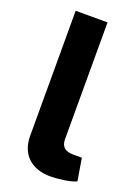

<svg xmlns="http://www.w3.org/2000/svg" viewBox="-138 -760 602 832"><g transform="rotate(20 163.5 -344.0)"><path d="M209 -700H62V-124C62 -37 117 12 204 12C236 12 297 5 322 -8L305 -111H265C228 -111 209 -127 209 -161Z"/></g></svg>

Font: SnT
Style: Bold
Weight: 700
Designer: Natanael Gama
Version: Version 1.001;PS 001.001;hotconv 1.0.70;makeotf.lib2.5.58329